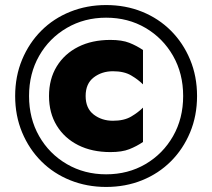

<svg xmlns="http://www.w3.org/2000/svg" viewBox="-20 -730 840 760"><path d="M40 -350Q40 -428 67.5 -494Q95 -560 143.5 -608.5Q192 -657 258 -683.5Q324 -710 400 -710Q477 -710 542.5 -683.5Q608 -657 656.5 -608.5Q705 -560 732.5 -494Q760 -428 760 -350Q760 -272 732.5 -206Q705 -140 656.5 -91.5Q608 -43 542.5 -16.5Q477 10 400 10Q324 10 258 -16.5Q192 -43 143.5 -91.5Q95 -140 67.5 -206Q40 -272 40 -350ZM95 -350Q95 -261 135 -191Q175 -121 244.5 -80.5Q314 -40 400 -40Q487 -40 556 -80.5Q625 -121 665 -191Q705 -261 705 -350Q705 -439 665 -509Q625 -579 556 -619.5Q487 -660 400 -660Q314 -660 244.5 -619.5Q175 -579 135 -509Q95 -439 95 -350ZM319 -350Q319 -301 351 -276.5Q383 -252 427 -252Q471 -252 499 -268.5Q527 -285 546 -304V-168Q521 -151 492 -139.5Q463 -128 417 -128Q344 -128 289.5 -155.5Q235 -183 204.5 -233Q174 -283 174 -350Q174 -417 204.5 -467Q235 -517 289.5 -544.5Q344 -572 417 -572Q463 -572 492 -560.5Q521 -549 546 -532V-396Q527 -415 499 -431.5Q471 -448 427 -448Q383 -448 351 -423.5Q319 -399 319 -350Z"/></svg>

Font: Jost* Black
Style: Regular
Weight: 900
Version: Version 3.7